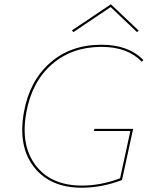

<svg xmlns="http://www.w3.org/2000/svg" viewBox="-20 -872 703 897"><path d="M497 -839 323 -722 316 -730 498 -852 628 -729 620 -722ZM454 -663Q581 -663 650 -591L642 -584Q576 -653 454 -653Q316 -653 222.5 -571.5Q129 -490 103 -347Q75 -193 147 -99Q219 -5 363 -5Q451 -5 541 -39L589 -260H419L421 -270H602L550 -31Q456 5 362 5Q214 5 138.5 -92Q63 -189 92 -349Q118 -494 214 -578.5Q310 -663 454 -663Z"/></svg>

Font: EauTestInfant Hairline
Style: Italic
Weight: 250
Italic angle: -12°
Designer: Christian Thalmann (Catharsis Fonts)
Version: Version 0.001;PS 000.001;hotconv 1.0.88;makeotf.lib2.5.64775